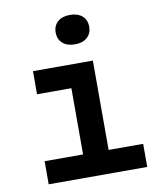

<svg xmlns="http://www.w3.org/2000/svg" viewBox="-87 -855 774 925"><g transform="rotate(-10 300.0 -393.0)"><path d="M76 0V-113H264V-437H96V-550H389V-113H558V0ZM318 -642Q280 -642 258 -661.5Q236 -681 236 -714Q236 -747 258 -766.5Q280 -786 318 -786Q356 -786 378 -766.5Q400 -747 400 -714Q400 -681 378 -661.5Q356 -642 318 -642Z"/></g></svg>

Font: JetBrains Mono NL
Style: Bold
Weight: 700
Monospace: yes
Designer: Philipp Nurullin, Konstantin Bulenkov
Foundry: JetBrains
Version: Version 2.305; ttfautohint (v1.8.4.7-5d5b)